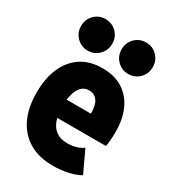

<svg xmlns="http://www.w3.org/2000/svg" viewBox="-188 -865 865 970"><g transform="rotate(30 244.0 -380.5)"><path d="M277.3 7.8Q196.3 7.8 139.2 -25.4Q82 -58.6 51.8 -121.3Q21.5 -184.1 21.5 -272.5Q21.5 -355.5 48.3 -416.7Q75.2 -478 126.2 -511.5Q177.2 -544.9 250 -544.9Q317.9 -544.9 366.5 -515.4Q415 -485.8 440.9 -430.4Q466.8 -375 466.8 -297.9Q466.8 -272.9 464.8 -249.3Q462.9 -225.6 460 -212.9H158.2V-316.4H312.5Q312.5 -367.2 294.9 -390.6Q277.3 -414.1 247.1 -414.1Q220.7 -414.1 203.4 -397Q186 -379.9 177.5 -349.1Q168.9 -318.4 168.9 -277.3Q168.9 -228.5 181.4 -195.1Q193.8 -161.6 219.2 -144.3Q244.6 -127 284.2 -127Q313.5 -127 338.6 -135.3Q363.8 -143.6 374 -154.3L433.6 -27.3Q407.2 -11.2 364.7 -1.7Q322.3 7.8 277.3 7.8ZM375 -584Q336.9 -584 310.5 -610.6Q284.2 -637.2 284.2 -675.8Q284.2 -714.8 310.5 -741.2Q336.9 -767.6 375 -767.6Q413.1 -767.6 439.5 -741.2Q465.8 -714.8 465.8 -675.8Q465.8 -637.2 439.5 -610.6Q413.1 -584 375 -584ZM138.7 -584Q100.6 -584 74.2 -610.6Q47.9 -637.2 47.9 -675.8Q47.9 -714.8 74.2 -741.2Q100.6 -767.6 138.7 -767.6Q176.8 -767.6 203.1 -741.2Q229.5 -714.8 229.5 -675.8Q229.5 -637.2 203.1 -610.6Q176.8 -584 138.7 -584Z"/></g></svg>

Font: Reddit Sans Condensed Black
Style: Regular
Weight: 900
Designer: Stephen Hutchings
Foundry: Reddit
Version: Version 1.014